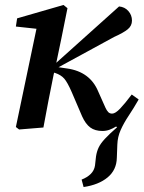

<svg xmlns="http://www.w3.org/2000/svg" viewBox="-20 -514 579 774"><path d="M57 8 44 -2 127 -398 44 -407 49 -440 236 -494 252 -481 227 -357 207 -261 460 -488Q483 -486 497.5 -469.5Q512 -453 512 -431Q512 -410 495 -396Q478 -382 440 -365L216 -243L250 -238Q343 -225 376 -145L405 -80Q410 -69 416 -62.5Q422 -56 432 -56Q445 -56 464.5 -76.5Q484 -97 511 -133L539 -113Q519 -78 499 -48Q479 -18 466.5 10Q454 38 453 69L451 122Q450 171 414 201Q378 231 317 240L309 210Q332 201 346 187Q360 173 363 153L367 117Q370 97 377.5 81Q385 65 402.5 46Q420 27 452 -1L448 -4Q435 4 421.5 9Q408 14 393 14Q363 14 344 0Q325 -14 311 -45L269 -143Q252 -182 239 -197Q226 -212 202 -220L198 -221L196 -212Q185 -159 175 -106.5Q165 -54 155 0Z"/></svg>

Font: Source Serif 4 Semibold
Style: Italic
Weight: 600
Italic angle: -12°
Designer: Frank Grießhammer
Foundry: Adobe
Version: Version 4.005;hotconv 1.1.0;makeotfexe 2.6.0